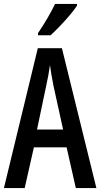

<svg xmlns="http://www.w3.org/2000/svg" viewBox="-20 -960 512 980"><path d="M367 0 320 -208H153L106 0H0L173 -714H296L472 0ZM253 -522Q247 -553 242.5 -578.5Q238 -604 235 -628Q232 -605 227 -577Q222 -549 216 -523L169 -299H302ZM373 -931Q360 -911 336 -882.5Q312 -854 285.5 -826.5Q259 -799 238 -780H174V-791Q228 -871 261 -940H373Z"/></svg>

Font: Noto Sans Gujarati UI ExtraCondensed Medium
Style: Regular
Weight: 500
Width: 2
Designer: Jelle Bosma - Monotype Design Team, Universal Thirst
Foundry: Monotype Imaging Inc.
Version: Version 2.106; ttfautohint (v1.8.4.7-5d5b)